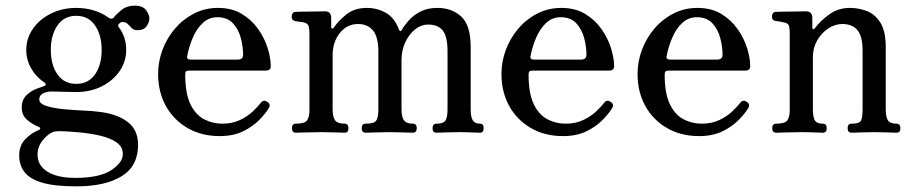

<svg xmlns="http://www.w3.org/2000/svg" viewBox="-20 -470 3229 680"><path d="M250 190Q172 190 128 176.5Q84 163 66 138.5Q48 114 48 81Q48 45 69.5 23Q91 1 118 -10Q123 -12 122.5 -15.5Q122 -19 118 -20Q92 -31 74.5 -47Q57 -63 57 -89Q57 -117 74 -133Q91 -149 110.5 -156Q130 -163 136 -165Q148 -170 137 -178Q107 -198 90 -228.5Q73 -259 73 -293Q73 -334 96.5 -368Q120 -402 160.5 -422Q201 -442 250 -442Q283 -442 312.5 -433Q342 -424 365 -407Q376 -400 383 -408Q391 -419 410 -434.5Q429 -450 457 -450Q486 -450 497.5 -434Q509 -418 509 -404Q509 -391 499 -377Q489 -363 468 -363Q454 -363 446.5 -370.5Q439 -378 432.5 -385Q426 -392 414 -392Q408 -392 405 -389Q402 -386 400 -384Q396 -378 402 -372Q427 -338 427 -293Q427 -252 403.5 -218Q380 -184 340 -164Q300 -144 250 -144Q225 -144 202 -145Q179 -146 164 -146Q145 -146 132 -139Q119 -132 119 -118Q119 -103 143.5 -95Q168 -87 203.5 -83.5Q239 -80 274 -78.5Q309 -77 331 -74Q393 -67 431 -39Q469 -11 469 43Q469 118 411 154Q353 190 250 190ZM247 160Q332 160 373.5 133Q415 106 415 76Q415 50 393 34.5Q371 19 337 11Q303 3 267.5 -0.5Q232 -4 205 -5Q192 -6 181.5 -5Q171 -4 169 -3Q150 4 131.5 26.5Q113 49 113 78Q113 116 148 138Q183 160 247 160ZM250 -173Q293 -173 316.5 -206.5Q340 -240 340 -293Q340 -346 316.5 -380Q293 -414 250 -414Q207 -414 183.5 -380Q160 -346 160 -293Q160 -240 183.5 -206.5Q207 -173 250 -173Z M758 12Q693 12 643.5 -17Q594 -46 567 -95.5Q540 -145 540 -208Q540 -252 555.5 -293.5Q571 -335 599.5 -368.5Q628 -402 667 -422Q706 -442 752 -442Q801 -442 836 -421Q871 -400 894 -367.5Q917 -335 928 -299.5Q939 -264 939 -235Q939 -220 921 -220H652Q642 -220 639 -217Q636 -214 636 -206Q636 -140 654 -102Q672 -64 702 -48Q732 -32 767 -32Q803 -32 830 -45Q857 -58 875 -75Q893 -92 903 -105Q913 -119 927 -109Q940 -101 932 -87Q922 -70 899.5 -46.5Q877 -23 842 -5.5Q807 12 758 12ZM655 -259H822Q841 -259 841 -276Q841 -304 833 -335Q825 -366 805 -387.5Q785 -409 750 -409Q720 -409 698.5 -389Q677 -369 663.5 -338Q650 -307 643 -272Q640 -259 655 -259Z M1028 0Q1014 0 1014 -16Q1014 -32 1028 -32Q1058 -32 1067 -43Q1076 -54 1076 -82V-349Q1076 -368 1073 -377.5Q1070 -387 1058 -390Q1051 -392 1041.5 -393Q1032 -394 1026 -395Q1013 -398 1013 -411Q1013 -418 1016.5 -423Q1020 -428 1027 -428Q1030 -428 1044 -428.5Q1058 -429 1076 -429Q1094 -429 1109.5 -429.5Q1125 -430 1131 -430Q1153 -430 1153 -406V-373Q1153 -370 1156 -369Q1159 -368 1162 -372Q1179 -397 1207.5 -419.5Q1236 -442 1280 -442Q1315 -442 1346 -425Q1377 -408 1393 -365Q1395 -360 1398 -360Q1401 -360 1403 -364Q1412 -380 1428 -398Q1444 -416 1469 -429Q1494 -442 1529 -442Q1580 -442 1613.5 -411.5Q1647 -381 1647 -303V-84Q1647 -55 1654.5 -43.5Q1662 -32 1680 -32Q1693 -32 1693 -16Q1693 0 1680 0Q1670 0 1650 -1Q1630 -2 1606 -2Q1582 -2 1559 -1Q1536 0 1526 0Q1512 0 1512 -16Q1512 -32 1526 -32Q1550 -32 1557.5 -43Q1565 -54 1565 -82V-288Q1565 -341 1548 -362Q1531 -383 1497 -383Q1471 -383 1449.5 -365.5Q1428 -348 1415 -319.5Q1402 -291 1402 -256V-84Q1402 -55 1411 -43.5Q1420 -32 1442 -32Q1456 -32 1456 -16Q1456 0 1442 0Q1432 0 1408 -1Q1384 -2 1360 -2Q1337 -2 1311.5 -1Q1286 0 1275 0Q1261 0 1261 -16Q1261 -32 1275 -32Q1305 -32 1312.5 -43Q1320 -54 1320 -82V-288Q1320 -339 1301 -362Q1282 -385 1248 -385Q1209 -385 1183.5 -353Q1158 -321 1158 -274V-84Q1158 -55 1167 -43.5Q1176 -32 1201 -32Q1214 -32 1214 -16Q1214 0 1201 0Q1191 0 1166 -1Q1141 -2 1117 -2Q1093 -2 1066 -1Q1039 0 1028 0Z M1974 12Q1909 12 1859.5 -17Q1810 -46 1783 -95.5Q1756 -145 1756 -208Q1756 -252 1771.5 -293.5Q1787 -335 1815.5 -368.5Q1844 -402 1883 -422Q1922 -442 1968 -442Q2017 -442 2052 -421Q2087 -400 2110 -367.5Q2133 -335 2144 -299.5Q2155 -264 2155 -235Q2155 -220 2137 -220H1868Q1858 -220 1855 -217Q1852 -214 1852 -206Q1852 -140 1870 -102Q1888 -64 1918 -48Q1948 -32 1983 -32Q2019 -32 2046 -45Q2073 -58 2091 -75Q2109 -92 2119 -105Q2129 -119 2143 -109Q2156 -101 2148 -87Q2138 -70 2115.5 -46.5Q2093 -23 2058 -5.5Q2023 12 1974 12ZM1871 -259H2038Q2057 -259 2057 -276Q2057 -304 2049 -335Q2041 -366 2021 -387.5Q2001 -409 1966 -409Q1936 -409 1914.5 -389Q1893 -369 1879.5 -338Q1866 -307 1859 -272Q1856 -259 1871 -259Z M2456 12Q2391 12 2341.5 -17Q2292 -46 2265 -95.5Q2238 -145 2238 -208Q2238 -252 2253.5 -293.5Q2269 -335 2297.5 -368.5Q2326 -402 2365 -422Q2404 -442 2450 -442Q2499 -442 2534 -421Q2569 -400 2592 -367.5Q2615 -335 2626 -299.5Q2637 -264 2637 -235Q2637 -220 2619 -220H2350Q2340 -220 2337 -217Q2334 -214 2334 -206Q2334 -140 2352 -102Q2370 -64 2400 -48Q2430 -32 2465 -32Q2501 -32 2528 -45Q2555 -58 2573 -75Q2591 -92 2601 -105Q2611 -119 2625 -109Q2638 -101 2630 -87Q2620 -70 2597.5 -46.5Q2575 -23 2540 -5.5Q2505 12 2456 12ZM2353 -259H2520Q2539 -259 2539 -276Q2539 -304 2531 -335Q2523 -366 2503 -387.5Q2483 -409 2448 -409Q2418 -409 2396.5 -389Q2375 -369 2361.5 -338Q2348 -307 2341 -272Q2338 -259 2353 -259Z M2729 0Q2715 0 2715 -16Q2715 -32 2729 -32Q2759 -32 2768 -43Q2777 -54 2777 -82V-349Q2777 -366 2775 -376.5Q2773 -387 2759 -390Q2752 -392 2742.5 -393.5Q2733 -395 2727 -396Q2714 -397 2714 -412Q2714 -418 2717.5 -423Q2721 -428 2728 -428Q2731 -428 2745.5 -428.5Q2760 -429 2778.5 -429Q2797 -429 2813 -429.5Q2829 -430 2834 -430Q2857 -430 2857 -406V-370Q2857 -367 2859.5 -366.5Q2862 -366 2866 -370Q2885 -396 2917 -419Q2949 -442 2990 -442Q3022 -442 3051 -430.5Q3080 -419 3098.5 -389Q3117 -359 3117 -303V-84Q3117 -55 3125 -43.5Q3133 -32 3155 -32Q3169 -32 3169 -16Q3169 0 3155 0Q3145 0 3122 -1Q3099 -2 3076 -2Q3052 -2 3029.5 -1Q3007 0 2996 0Q2982 0 2982 -16Q2982 -32 2996 -32Q3024 -32 3029.5 -43Q3035 -54 3035 -82V-291Q3035 -342 3016.5 -363.5Q2998 -385 2963 -385Q2937 -385 2913 -369Q2889 -353 2874 -326.5Q2859 -300 2859 -268V-84Q2859 -55 2866 -43.5Q2873 -32 2894 -32Q2908 -32 2908 -16Q2908 0 2894 0Q2884 0 2863 -1Q2842 -2 2818 -2Q2794 -2 2766.5 -1Q2739 0 2729 0Z"/></svg>

Font: Zen Old Mincho
Style: Regular
Weight: 400
Designer: Yoshimichi Ohira
Foundry: Positype
Version: Version 1.001